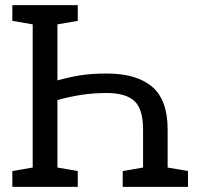

<svg xmlns="http://www.w3.org/2000/svg" viewBox="-20 -731 790 751"><path d="M28.3 0V-62L107.9 -75.7V-635.7L28.3 -649.4V-710.9H107.9H204.6H284.2V-649.4L204.6 -635.7V-416.5Q251.5 -429.7 294.7 -436.5Q337.9 -443.4 397.5 -443.4Q514.2 -443.4 575 -391.8Q635.7 -340.3 635.7 -224.6V-75.7L715.3 -62V0H460V-62L539.6 -75.7V-224.6Q539.6 -304.7 505.6 -335.9Q471.7 -367.2 397.5 -367.2Q346.2 -367.2 299.3 -360.1Q252.4 -353 204.6 -339.8V-75.7L284.2 -62V0Z"/></svg>

Font: Roboto Slab LO
Style: Regular
Weight: 400
Designer: Google
Version: Version 2.000